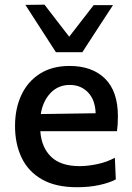

<svg xmlns="http://www.w3.org/2000/svg" viewBox="-20 -792 567 824"><path d="M310.5 11.5Q219 11.5 160 -22.2Q101 -56 72.8 -115.2Q44.5 -174.5 44.5 -251Q44.5 -326.5 72 -384.8Q99.5 -443 151.8 -476Q204 -509 278.5 -509Q375.5 -509 430.8 -454.5Q486 -400 486 -293.5Q486 -255.5 482 -229H153Q158 -159 199.5 -119Q241 -79 322 -79Q355.5 -79 396.8 -87.5Q438 -96 473 -115L477 -22Q448.5 -7 405.8 2.2Q363 11.5 310.5 11.5ZM279.5 -427.5Q230 -427.5 197 -393Q164 -358.5 155 -302.5L390.5 -306Q388.5 -363.5 357.8 -395.5Q327 -427.5 279.5 -427.5ZM220 -568Q187 -619 154.2 -669.8Q121.5 -720.5 89 -771L171 -772Q197.5 -737.5 223.8 -703.2Q250 -669 277 -634.5Q303.5 -668.5 329.5 -702.2Q355.5 -736 382 -770H465Q432.5 -720.5 399.5 -669.8Q366.5 -619 333.5 -568Z"/></svg>

Font: Commissioner Medium
Style: Regular
Weight: 500
Designer: Kostas Bartsokas
Foundry: Kostas Bartsokas
Version: Version 1.000; ttfautohint (v1.8.3)